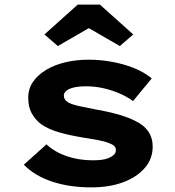

<svg xmlns="http://www.w3.org/2000/svg" viewBox="-20 -800 758 830"><path d="M374 10Q280 10 205 -15Q130 -40 83 -88L181 -176Q216 -143 268 -125Q320 -107 381 -107Q400 -107 418 -109Q436 -111 450 -117Q464 -123 472.5 -131Q481 -139 481 -152Q481 -171 452 -181Q433 -189 403 -194.5Q373 -200 341 -205Q280 -215 235 -228Q190 -241 158 -263Q132 -283 117 -310.5Q102 -338 102 -377Q102 -416 122.5 -446Q143 -476 179.5 -498Q216 -520 263.5 -531Q311 -542 363 -542Q413 -542 463 -533Q513 -524 557.5 -506.5Q602 -489 636 -461L555 -363Q531 -381 498 -395.5Q465 -410 427.5 -418.5Q390 -427 353 -427Q334 -427 317 -425Q300 -423 286 -418Q272 -413 264 -405Q256 -397 256 -386Q256 -378 260.5 -370.5Q265 -363 275 -357Q292 -348 324 -341Q356 -334 398 -326Q467 -314 516 -297.5Q565 -281 595 -259Q618 -241 629 -218Q640 -195 640 -166Q640 -113 605.5 -73.5Q571 -34 512 -12Q453 10 374 10ZM230 -601 172 -651 316 -780H412L556 -651L498 -601L349 -687H379Z"/></svg>

Font: Lexend Mega
Style: Bold
Weight: 700
Version: Version 1.007